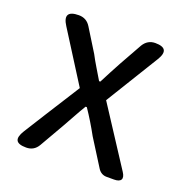

<svg xmlns="http://www.w3.org/2000/svg" viewBox="-103 -637 705 732"><g transform="rotate(20 249.0 -271.5)"><path d="M104 -141 50 -55C27 -18 36 0 79 0C100 0 116 -9 127 -28L184 -127C203 -160 220 -193 239 -224H244C265 -193 285 -160 303 -127L371 -19C379 -7 391 0 405 0H433H436C465 0 473 -15 457 -39L304 -274L436 -489C458 -525 448 -543 406 -543C385 -543 369 -533 358 -515L307 -424C290 -393 275 -364 259 -333H254C236 -364 217 -393 201 -424L144 -516C133 -534 117 -543 96 -543C52 -543 41 -524 65 -487L194 -283Z"/></g></svg>

Font: GenSenRounded2 TW R
Style: Regular
Weight: 400
Version: Version 2.100;PS 2.1;hotconv 16.6.51;makeotf.lib2.5.65220 DE